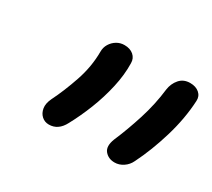

<svg xmlns="http://www.w3.org/2000/svg" viewBox="-73 -840 612 554"><g transform="rotate(30 233.0 -563.0)"><path d="M350 -409Q329 -409 317 -423.5Q305 -438 316 -466Q335 -510 351.5 -562Q368 -614 374 -666Q377 -687 390 -702Q403 -717 425 -717Q444 -717 455.5 -707Q467 -697 466 -681Q463 -621 444 -557.5Q425 -494 399 -442Q392 -427 378.5 -418Q365 -409 350 -409ZM131 -409Q117 -409 107 -418Q97 -427 94.5 -442Q92 -457 101 -476Q121 -516 138 -566Q155 -616 155 -666Q155 -680 162 -691.5Q169 -703 180.5 -710Q192 -717 206 -717Q225 -717 236.5 -707Q248 -697 248 -681Q249 -643 239.5 -600.5Q230 -558 214 -517.5Q198 -477 179 -442Q162 -409 131 -409Z"/></g></svg>

Font: Shantell Sans
Style: Italic
Weight: 400
Italic angle: -11°
Designer: Stephen Nixon, Anya Danilova, Shantell Martin
Foundry: Arrow Type
Version: Version 1.011;[c5ecc13dd]